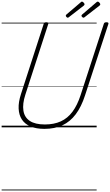

<svg xmlns="http://www.w3.org/2000/svg" viewBox="-20 -1561 1350 2354"><path d="M524 19Q424 19 354.5 -10.5Q285 -40 248.5 -95.5Q212 -151 208.5 -230Q205 -309 237 -407L516 -1269Q519 -1279 525.5 -1283.5Q532 -1288 549 -1288Q562 -1288 568.5 -1283Q575 -1278 572 -1268L291 -401Q254 -287 267 -204.5Q280 -122 345.5 -78.5Q411 -35 530 -35Q642 -35 725.5 -73Q809 -111 868.5 -191Q928 -271 968 -394L1253 -1269Q1256 -1279 1263 -1283.5Q1270 -1288 1285 -1288Q1315 -1288 1309 -1268L1022 -390Q977 -251 908.5 -160Q840 -69 745.5 -25Q651 19 524 19ZM811 -1344Q803 -1344 795 -1352.5Q787 -1361 787 -1368Q787 -1370 787.5 -1373.5Q788 -1377 792 -1381L969 -1532Q973 -1536 976 -1538.5Q979 -1541 984 -1541Q991 -1541 998.5 -1535.5Q1006 -1530 1011 -1522.5Q1016 -1515 1016 -1508Q1016 -1504 1014.5 -1500.5Q1013 -1497 1008 -1493L825 -1351Q821 -1348 818 -1346Q815 -1344 811 -1344ZM1005 -1344Q996 -1344 987.5 -1352.5Q979 -1361 979 -1368Q979 -1370 980 -1373.5Q981 -1377 985 -1381L1161 -1532Q1166 -1536 1169.5 -1538.5Q1173 -1541 1177 -1541Q1185 -1541 1192 -1535.5Q1199 -1530 1204 -1522.5Q1209 -1515 1209 -1508Q1209 -1504 1208 -1500.5Q1207 -1497 1201 -1493L1018 -1351Q1013 -1348 1010.5 -1346Q1008 -1344 1005 -1344ZM0 763H1165V773H0ZM0 -20H1165V0H0ZM0 -505H1165V-500H0ZM0 -1283H1165V-1273H0Z"/></svg>

Font: Playwrite NL Guides
Style: Regular
Weight: 400
Designer: Veronika Burian, José Scaglione
Foundry: TypeTogether
Version: Version 1.003